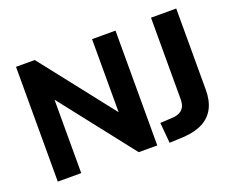

<svg xmlns="http://www.w3.org/2000/svg" viewBox="-114 -901 1353 1108"><g transform="rotate(-20 562.5 -347.5)"><path d="M71 0V-705H186L565 -222H538V-705H682V0H568L189 -484H215V0ZM754 10 743 -116 820 -120Q847 -122 864.5 -131.5Q882 -141 891 -159Q900 -177 900 -204V-705H1055V-206Q1055 -140 1031.5 -94.5Q1008 -49 961.5 -24Q915 1 845 6Z"/></g></svg>

Font: Nunito Sans 12pt ExtraBold
Style: Regular
Weight: 800
Designer: Vernon Adams
Foundry: Vernon Adams
Version: Version 3.101;gftools[0.9.27]